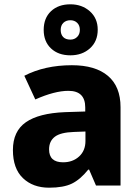

<svg xmlns="http://www.w3.org/2000/svg" viewBox="-20 -862 651 892"><path d="M540 -364V0H426L394 -74H390Q353 -28 314 -9Q275 10 208 10Q133 10 86.5 -34.5Q40 -79 40 -165Q40 -252 100 -294Q160 -336 282 -341L376 -344V-363Q376 -440 298 -440Q234 -440 144 -400L93 -510Q188 -559 314 -559Q423 -559 481.5 -509.5Q540 -460 540 -364ZM324 -249Q261 -247 234.5 -226.5Q208 -206 208 -168Q208 -108 273 -108Q318 -108 347.5 -135Q377 -162 377 -207V-251ZM183 -723Q183 -778 217 -810Q251 -842 307 -842Q361 -842 397.5 -809.5Q434 -777 434 -724Q434 -670 398 -637.5Q362 -605 307 -605Q251 -605 217 -637Q183 -669 183 -723ZM351 -723Q351 -744 338.5 -756Q326 -768 307 -768Q287 -768 274.5 -756Q262 -744 262 -723Q262 -702 273.5 -690Q285 -678 307 -678Q326 -678 338.5 -690.5Q351 -703 351 -723Z"/></svg>

Font: Noto Sans UI ExtraBold
Style: Regular
Weight: 800
Designer: Monotype Design Team
Foundry: Monotype Imaging Inc.
Version: Version 1.001